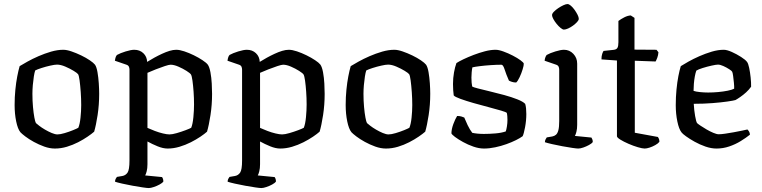

<svg xmlns="http://www.w3.org/2000/svg" viewBox="-20 -752 3856 972"><path d="M257.8 0Q231.9 0 204.1 -9.9Q176.3 -19.9 151.2 -33.7Q126.2 -47.5 107.9 -61.4Q89.6 -75.4 83.2 -82.6Q69.8 -99.1 61.9 -137.4Q54 -175.7 54 -220.3Q54 -260.5 57.7 -297.3Q61.3 -334.2 67.3 -365.2Q73.3 -396.2 79.5 -417.2Q94 -426.2 119.2 -440.2Q144.5 -454.3 175.3 -467.7Q206.1 -481.1 238.7 -490.6Q271.3 -500 300.2 -500Q318 -500 342 -491.7Q366 -483.5 391 -471.5Q415.9 -459.5 434.8 -446.6Q453.7 -433.7 460.9 -424.5Q468.9 -413.1 473.5 -386.7Q478.1 -360.2 480.1 -330.4Q482.1 -300.6 482.1 -277.5Q482.1 -221.3 474.1 -169.3Q466.1 -117.3 456.7 -85.4Q444.5 -74.6 423.4 -60.2Q402.4 -45.7 375.5 -31.9Q348.7 -18.1 318.5 -9Q288.3 0 257.8 0ZM270.9 -71.5Q284.9 -71.5 307.3 -78.2Q329.6 -84.8 349.5 -92.9Q369.5 -101 376.5 -105.2Q384.2 -123.6 387.6 -156.6Q391.1 -189.6 391.1 -219.7Q391.1 -252.3 388.7 -285.9Q386.3 -319.5 382.9 -344.8Q379.5 -370 375.3 -376.3Q371.4 -382 352.6 -393.5Q333.8 -404.9 310.5 -414.9Q287.2 -424.9 268.8 -424.9Q256.9 -424.9 234.5 -419.8Q212 -414.8 190.4 -407.8Q168.7 -400.9 158.2 -395.4Q154.5 -385 151.3 -364.5Q148.1 -344.1 146.1 -321Q144.1 -297.9 144.1 -277.3Q144.1 -241.7 147 -210.1Q149.9 -178.5 154 -156.8Q158.1 -135.1 161.8 -129Q165.7 -125.1 178.4 -115.4Q191 -105.6 207.7 -95.9Q224.4 -86.1 241.6 -78.8Q258.8 -71.5 270.9 -71.5Z M733.2 200Q725.2 200 702.4 196.7Q679.6 193.5 651.7 188.3Q623.7 183.1 598.9 177.6Q574.1 172 562.4 168Q562.4 159.5 565.6 153.5Q568.9 147.4 571.9 143.6L599.5 138.9Q615.8 136.1 625.7 121.8Q635.5 107.5 635.5 60.9V-399.9Q635.5 -408.1 632.3 -414.8Q629.1 -421.5 619.9 -424.5L561.6 -444.6Q563.6 -457.5 566.1 -463.9Q568.7 -470.4 572.5 -474Q588.8 -483.1 616.1 -491.6Q643.5 -500 659.7 -500Q687.5 -500 705.7 -482.7Q723.9 -465.4 724.9 -438.7Q742.1 -449.5 761.2 -460Q780.3 -470.5 800.2 -479.7Q820.2 -489 838.4 -494.5Q856.6 -500 872.2 -500Q889.2 -500 913 -492.1Q936.7 -484.2 961.3 -472.2Q985.8 -460.2 1005.1 -447.3Q1024.4 -434.5 1031.6 -425.2Q1040.4 -413.1 1045.4 -385.9Q1050.4 -358.7 1052 -328.9Q1053.6 -299 1053.6 -276.7Q1053.6 -221.5 1045.6 -169.3Q1037.6 -117.2 1028.1 -85.4Q1015.9 -74.4 994.5 -59.9Q973.1 -45.5 946 -31.7Q918.8 -17.9 888.5 -8.9Q858.2 0 828.9 0Q805.5 0 777.9 -11.3Q750.2 -22.6 726.5 -35.8V79.5Q726.5 100 722.6 115.2Q718.7 130.3 714.9 136.1L800.2 144.4Q802.2 146.4 804.6 152.5Q807 158.5 807 167Q801.7 174.6 787.8 182.1Q773.9 189.7 758.4 194.8Q743 200 733.2 200ZM838.1 -71.5Q852.1 -71.5 875.1 -78.2Q898 -84.8 919.5 -92.9Q941 -101 948 -105.2Q955.6 -123.6 959 -158.7Q962.3 -193.7 962.3 -222.8Q962.3 -256.1 960 -287.7Q957.8 -319.3 954.4 -343.5Q951 -367.6 946.8 -374.8Q942.9 -381.2 924.3 -393.1Q905.7 -404.9 883.3 -414.6Q860.8 -424.4 843.4 -424.4Q835.5 -424.4 814.2 -417.4Q793 -410.5 768.8 -400.9Q744.7 -391.3 726.5 -383.3V-104.6Q743.4 -96.9 764 -89.1Q784.7 -81.2 805 -76.4Q825.3 -71.5 838.1 -71.5Z M1303.2 200Q1295.2 200 1272.4 196.7Q1249.6 193.5 1221.7 188.3Q1193.7 183.1 1168.9 177.6Q1144.1 172 1132.4 168Q1132.4 159.5 1135.6 153.5Q1138.9 147.4 1141.9 143.6L1169.5 138.9Q1185.8 136.1 1195.7 121.8Q1205.5 107.5 1205.5 60.9V-399.9Q1205.5 -408.1 1202.3 -414.8Q1199.1 -421.5 1189.9 -424.5L1131.6 -444.6Q1133.6 -457.5 1136.1 -463.9Q1138.7 -470.4 1142.5 -474Q1158.8 -483.1 1186.1 -491.6Q1213.5 -500 1229.7 -500Q1257.5 -500 1275.7 -482.7Q1293.9 -465.4 1294.9 -438.7Q1312.1 -449.5 1331.2 -460Q1350.3 -470.5 1370.2 -479.7Q1390.2 -489 1408.4 -494.5Q1426.6 -500 1442.2 -500Q1459.2 -500 1483 -492.1Q1506.7 -484.2 1531.3 -472.2Q1555.8 -460.2 1575.1 -447.3Q1594.4 -434.5 1601.6 -425.2Q1610.4 -413.1 1615.4 -385.9Q1620.4 -358.7 1622 -328.9Q1623.6 -299 1623.6 -276.7Q1623.6 -221.5 1615.6 -169.3Q1607.6 -117.2 1598.1 -85.4Q1585.9 -74.4 1564.5 -59.9Q1543.1 -45.5 1516 -31.7Q1488.8 -17.9 1458.5 -8.9Q1428.2 0 1398.9 0Q1375.5 0 1347.9 -11.3Q1320.2 -22.6 1296.5 -35.8V79.5Q1296.5 100 1292.6 115.2Q1288.7 130.3 1284.9 136.1L1370.2 144.4Q1372.2 146.4 1374.6 152.5Q1377 158.5 1377 167Q1371.7 174.6 1357.8 182.1Q1343.9 189.7 1328.4 194.8Q1313 200 1303.2 200ZM1408.1 -71.5Q1422.1 -71.5 1445.1 -78.2Q1468 -84.8 1489.5 -92.9Q1511 -101 1518 -105.2Q1525.6 -123.6 1529 -158.7Q1532.3 -193.7 1532.3 -222.8Q1532.3 -256.1 1530 -287.7Q1527.8 -319.3 1524.4 -343.5Q1521 -367.6 1516.8 -374.8Q1512.9 -381.2 1494.3 -393.1Q1475.7 -404.9 1453.3 -414.6Q1430.8 -424.4 1413.4 -424.4Q1405.5 -424.4 1384.2 -417.4Q1363 -410.5 1338.8 -400.9Q1314.7 -391.3 1296.5 -383.3V-104.6Q1313.4 -96.9 1334 -89.1Q1354.7 -81.2 1375 -76.4Q1395.3 -71.5 1408.1 -71.5Z M1933.8 0Q1907.9 0 1880.1 -9.9Q1852.3 -19.9 1827.2 -33.7Q1802.2 -47.5 1783.9 -61.4Q1765.6 -75.4 1759.2 -82.6Q1745.8 -99.1 1737.9 -137.4Q1730 -175.7 1730 -220.3Q1730 -260.5 1733.7 -297.3Q1737.3 -334.2 1743.3 -365.2Q1749.3 -396.2 1755.5 -417.2Q1770 -426.2 1795.2 -440.2Q1820.5 -454.3 1851.3 -467.7Q1882.1 -481.1 1914.7 -490.6Q1947.3 -500 1976.2 -500Q1994 -500 2018 -491.7Q2042 -483.5 2067 -471.5Q2091.9 -459.5 2110.8 -446.6Q2129.7 -433.7 2136.9 -424.5Q2144.9 -413.1 2149.5 -386.7Q2154.1 -360.2 2156.1 -330.4Q2158.1 -300.6 2158.1 -277.5Q2158.1 -221.3 2150.1 -169.3Q2142.1 -117.3 2132.7 -85.4Q2120.5 -74.6 2099.4 -60.2Q2078.4 -45.7 2051.5 -31.9Q2024.7 -18.1 1994.5 -9Q1964.3 0 1933.8 0ZM1946.9 -71.5Q1960.9 -71.5 1983.3 -78.2Q2005.6 -84.8 2025.5 -92.9Q2045.5 -101 2052.5 -105.2Q2060.2 -123.6 2063.6 -156.6Q2067.1 -189.6 2067.1 -219.7Q2067.1 -252.3 2064.7 -285.9Q2062.3 -319.5 2058.9 -344.8Q2055.5 -370 2051.3 -376.3Q2047.4 -382 2028.6 -393.5Q2009.8 -404.9 1986.5 -414.9Q1963.2 -424.9 1944.8 -424.9Q1932.9 -424.9 1910.5 -419.8Q1888 -414.8 1866.4 -407.8Q1844.7 -400.9 1834.2 -395.4Q1830.5 -385 1827.3 -364.5Q1824.1 -344.1 1822.1 -321Q1820.1 -297.9 1820.1 -277.3Q1820.1 -241.7 1823 -210.1Q1825.9 -178.5 1830 -156.8Q1834.1 -135.1 1837.8 -129Q1841.7 -125.1 1854.4 -115.4Q1867 -105.6 1883.7 -95.9Q1900.4 -86.1 1917.6 -78.8Q1934.8 -71.5 1946.9 -71.5Z M2430.1 0Q2404.8 0 2376.8 -9.7Q2348.9 -19.3 2324.3 -33Q2299.6 -46.6 2283.4 -58.8Q2267.3 -71 2265.3 -77Q2265.7 -98.6 2275 -123.9Q2284.4 -149.1 2294.2 -164.9Q2307.1 -164.9 2316.6 -162Q2326.2 -159.1 2330.4 -156.9Q2336.2 -142 2347.3 -118.7Q2358.5 -95.4 2370.8 -79.6Q2382.6 -76.9 2397.9 -75.5Q2413.2 -74 2429.3 -74Q2456.5 -74 2487.2 -76.5Q2517.8 -78.9 2540.3 -86.6Q2543.7 -95.3 2546.3 -112.1Q2549 -128.9 2549 -144.8Q2549 -152.8 2548.3 -162.5Q2547.7 -172.2 2545.7 -180.4Q2542.7 -184.4 2516.7 -192.1Q2490.7 -199.8 2453.1 -209.7Q2415.5 -219.5 2377.4 -230.3Q2339.3 -241.2 2311.2 -251.4Q2283 -261.6 2277 -268.9Q2275.3 -280.9 2274.3 -295.2Q2273.3 -309.5 2273.3 -326.7Q2273.3 -356.8 2278.4 -385.3Q2283.5 -413.7 2290.7 -432.7Q2302.7 -440.7 2326 -451.9Q2349.3 -463 2377.8 -474Q2406.4 -484.9 2435.4 -492.5Q2464.5 -500 2488.8 -500Q2504.9 -500 2528.7 -491.3Q2552.6 -482.7 2576.1 -470.5Q2599.5 -458.4 2615.5 -446.6Q2631.4 -434.8 2631.6 -429.6Q2632.1 -421.2 2625.9 -401.1Q2619.8 -380.9 2610.6 -361.3Q2601.5 -341.7 2593.1 -334.3Q2581.3 -334.3 2571.2 -337.7Q2561.2 -341 2556.4 -344Q2542 -376.7 2534.6 -400.5Q2527.1 -424.3 2518.5 -424.3Q2494.7 -424.3 2464.5 -422.3Q2434.3 -420.3 2409 -417.1Q2383.6 -413.9 2371.5 -411Q2369.1 -400.8 2367.9 -386.2Q2366.6 -371.5 2366.6 -359.2Q2366.6 -345.6 2367.6 -334Q2368.6 -322.3 2370.4 -314Q2374.4 -310.8 2399 -304.4Q2423.6 -298.1 2459.5 -289.5Q2495.3 -281 2532.4 -270.9Q2569.5 -260.8 2598.8 -249.2Q2628 -237.7 2638.8 -226.2Q2641.8 -216.5 2643.2 -202.9Q2644.5 -189.3 2644.5 -174.6Q2644.5 -141.9 2638.2 -108.1Q2631.8 -74.4 2626 -62.6Q2614 -53.6 2592.3 -42.7Q2570.7 -31.9 2543.6 -22.2Q2516.6 -12.5 2487 -6.3Q2457.4 0 2430.1 0Z M2907.4 0Q2899.6 0 2877 -3.3Q2854.4 -6.5 2826.8 -11.7Q2799.2 -16.9 2774.8 -22.4Q2750.4 -28 2738.6 -32Q2738.6 -39.5 2741.9 -46.2Q2745.2 -52.8 2748 -56.4L2775.7 -61.1Q2786.7 -63.1 2794.6 -69.9Q2802.5 -76.6 2806.8 -92.9Q2811 -109.1 2811 -139.1V-399.9Q2811 -408.1 2807.8 -414.8Q2804.6 -421.5 2795.4 -424.5L2737.1 -444.6Q2738.1 -455 2741.4 -463Q2744.6 -471 2748 -474Q2764.3 -483.1 2791.6 -491.6Q2819 -500 2835.2 -500Q2863 -500 2882.5 -479.5Q2902 -459 2902 -429.8V-120.5Q2902 -100 2898.1 -84.8Q2894.2 -69.7 2890.4 -63.9L2974.1 -55.6Q2976.4 -52.4 2978.6 -46.7Q2980.9 -41 2980.9 -33Q2975.7 -25.4 2961.7 -17.9Q2947.8 -10.3 2933 -5.2Q2918.2 0 2907.4 0ZM2834.9 -602.2Q2828.3 -602.2 2818 -610.6Q2807.6 -619.1 2797.8 -631.3Q2787.9 -643.5 2781.3 -655.7Q2774.7 -667.9 2774.7 -675.4Q2774.7 -683 2783.7 -692.3Q2792.6 -701.6 2805.7 -710.5Q2818.9 -719.4 2832.1 -725.5Q2845.2 -731.5 2852.8 -731.5Q2860.3 -731.5 2870.1 -723.1Q2880 -714.6 2888.9 -702Q2897.9 -689.3 2904 -677.1Q2910.1 -664.9 2910.1 -656.5Q2910.1 -650 2901.7 -640.7Q2893.2 -631.4 2881 -622.4Q2868.8 -613.5 2856.1 -607.8Q2843.4 -602.2 2834.9 -602.2Z M3243.7 0Q3232 0 3209 -6.8Q3186 -13.5 3161.8 -24.1Q3137.5 -34.6 3120.4 -45.2Q3103.3 -55.7 3103.3 -62.5V-445.7L3024.9 -451.3Q3024.9 -468.6 3028.8 -479.6Q3032.6 -490.7 3035.6 -494.2L3087.4 -499.8Q3101.5 -501.5 3106.1 -510.4Q3110.7 -519.3 3110.7 -538.4V-645.9Q3122.6 -655 3140.4 -664.2Q3158.2 -673.3 3173.3 -673.8L3192.1 -661.5V-500.8L3303.5 -500L3313.3 -487.5Q3312.3 -472.4 3307.5 -459.8Q3302.8 -447.3 3299 -440.7L3193.7 -444.5V-80L3310.7 -58.6Q3312.7 -55.8 3315.5 -49.9Q3318.2 -44 3318.2 -34Q3311.5 -25.4 3297.3 -17.5Q3283.1 -9.5 3268.5 -4.8Q3253.8 0 3243.7 0Z M3607.5 0Q3580.5 0 3551.5 -10Q3522.5 -20.1 3496.6 -34.5Q3470.8 -49 3452.9 -62Q3435 -75 3430.2 -81.8Q3417 -98.5 3409 -137.3Q3401 -176.1 3401 -219.6Q3401 -260.8 3404.7 -298.4Q3408.3 -336 3414.3 -366.8Q3420.3 -397.5 3426.5 -417.2Q3440.5 -426.2 3465.3 -440.1Q3490 -454 3520.6 -467.5Q3551.1 -480.9 3583.2 -490.5Q3615.3 -500 3644 -500Q3660 -500 3684.5 -489.1Q3709 -478.2 3731.5 -463.8Q3753.9 -449.5 3761.9 -438.5Q3768.1 -430.5 3772.7 -408.3Q3777.4 -386 3780.1 -360Q3782.9 -333.9 3782.5 -313Q3772.1 -298.2 3757.4 -284.7Q3742.6 -271.3 3727.9 -261.2Q3713.3 -251 3703.2 -245.5Q3693.2 -242.5 3662.2 -238Q3631.1 -233.5 3587 -230Q3542.9 -226.5 3492.1 -226.5Q3493.9 -193.6 3499 -164.8Q3504.1 -136 3508.8 -129Q3512.9 -124.9 3526.6 -115.6Q3540.3 -106.4 3557.3 -96.5Q3574.4 -86.6 3591.2 -79.5Q3608.1 -72.3 3618.8 -72.3Q3631 -72.3 3651.4 -75.3Q3671.9 -78.3 3694.5 -82.4Q3717 -86.5 3735.9 -90.5Q3754.7 -94.5 3763.7 -96.5Q3767.7 -93 3772 -86.3Q3776.2 -79.5 3776.5 -70.1Q3756.5 -54.1 3729.8 -37.7Q3703 -21.2 3671.7 -10.6Q3640.5 0 3607.5 0ZM3565.1 -283.6Q3589.7 -283.6 3615.9 -286Q3642 -288.4 3663.9 -292.8Q3685.8 -297.2 3696.7 -303Q3697.2 -315.1 3695.4 -333.1Q3693.6 -351.1 3691.5 -367.2Q3689.4 -383.2 3686.7 -388.8Q3685 -393 3671.5 -401.7Q3657.9 -410.5 3642 -417.7Q3626 -424.9 3614.8 -424.9Q3605.1 -424.9 3582.5 -419.8Q3559.8 -414.8 3537.5 -407.8Q3515.2 -400.9 3505.2 -394.6Q3500.8 -382.7 3497.5 -364.9Q3494.3 -347 3492.7 -327.7Q3491.1 -308.5 3491.1 -292Q3502 -288 3523.5 -285.8Q3545 -283.6 3565.1 -283.6Z"/></svg>

Font: Texturina Medium
Style: Regular
Weight: 500
Designer: Guillermo Torres Carreño
Foundry: Omnibus-Type
Version: Version 1.003